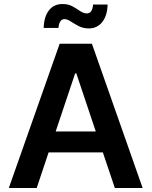

<svg xmlns="http://www.w3.org/2000/svg" viewBox="-20 -948 764 968"><path d="M165 0H24.4L280.8 -727.5H443.4L699.2 0H559.1L498.5 -179.7H225.1ZM260.7 -285.2H462.9L364.7 -578.1H358.9ZM428.2 -804.7Q399.4 -804.7 377 -816.4Q354.5 -828.1 336.9 -839.8Q319.3 -851.6 305.2 -851.6Q290.5 -851.6 283.2 -838.6Q275.9 -825.7 274.9 -807.1H200.2Q201.7 -863.3 226.6 -895.5Q251.5 -927.7 294.9 -927.7Q324.7 -927.7 345.9 -915.8Q367.2 -903.8 384.3 -892.1Q401.4 -880.4 418 -880.4Q445.8 -880.4 449.2 -925.3H522.5Q521 -868.2 495.1 -836.4Q469.2 -804.7 428.2 -804.7Z"/></svg>

Font: Inter Semi Bold
Style: Regular
Weight: 600
Designer: Rasmus Andersson
Foundry: rsms
Version: Version 4.000;git-e0f93cc